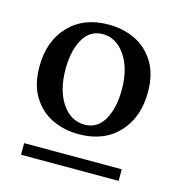

<svg xmlns="http://www.w3.org/2000/svg" viewBox="-78 -779 562 608"><g transform="rotate(15 202.5 -475.0)"><path d="M364 -278V-240H44V-278ZM206 -710Q254 -710 293.5 -691Q333 -672 357 -633Q381 -594 381 -535Q381 -452 333 -401Q285 -350 203 -350Q155 -350 115.5 -369Q76 -388 52 -427Q28 -466 28 -525Q28 -608 76 -659Q124 -710 206 -710ZM213 -384Q255 -384 277 -422.5Q299 -461 299 -521Q299 -591 269.5 -633.5Q240 -676 196 -676Q154 -676 132 -637.5Q110 -599 110 -539Q110 -469 139 -426.5Q168 -384 213 -384Z"/></g></svg>

Font: Minipax
Style: Regular
Weight: 400
Designer: Raphaël Ronot
Foundry: Velvetyne Type Foundry
Version: Version 1.000